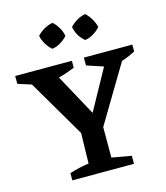

<svg xmlns="http://www.w3.org/2000/svg" viewBox="-133 -985 939 1083"><g transform="rotate(-15 337.0 -443.5)"><path d="M154 0V-42Q210 -60 267 -68L271 -245L74 -581L-5 -606V-652H326V-612Q280 -592 231 -580L363 -338L493 -574L396 -606V-652H679V-612Q640 -591 599 -578L400 -245V-67L514 -47V0ZM276 -887Q296 -869 309.5 -845.5Q323 -822 327 -797Q310 -778 286 -763.5Q262 -749 237 -746Q218 -762 203.5 -786Q189 -810 184 -836Q202 -855 226 -869Q250 -883 276 -887ZM467 -887Q486 -869 500 -845.5Q514 -822 519 -797Q502 -778 478 -763.5Q454 -749 429 -746Q387 -780 376 -836Q394 -855 417.5 -869Q441 -883 467 -887Z"/></g></svg>

Font: Piazzolla SemiBold
Style: Regular
Weight: 600
Designer: Juan Pablo del Peral
Foundry: Huerta Tipografica
Version: Version 1.330